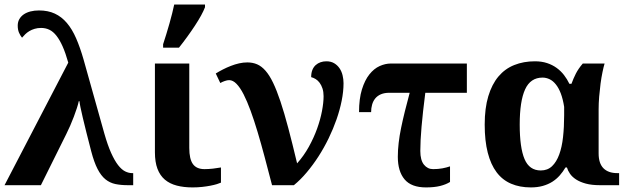

<svg xmlns="http://www.w3.org/2000/svg" viewBox="-20 -816 2758 846"><path d="M280.8 -540Q269 -582 256.1 -611.1Q243.2 -640.1 228.8 -658.4Q214.4 -676.8 197.8 -684.8Q181.2 -692.9 161.1 -692.9Q145.5 -692.9 132.6 -689Q119.6 -685.1 109.4 -679Q99.1 -672.9 91.1 -665Q83 -657.2 77.1 -649.9Q69.3 -659.2 63.7 -672.1Q58.1 -685.1 58.1 -703.1Q58.1 -719.2 65.2 -731.7Q72.3 -744.1 84.7 -752.7Q97.2 -761.2 114.3 -765.6Q131.3 -770 151.9 -770Q191.4 -770 221.4 -756.1Q251.5 -742.2 274.7 -714.8Q297.9 -687.5 315.4 -647.2Q333 -606.9 348.1 -554.2L439.9 -227.1Q454.6 -175.8 469.7 -142.1Q484.9 -108.4 500.2 -88.6Q515.6 -68.8 531.2 -61Q546.9 -53.2 562 -53.2H566.9V0H543.9Q512.7 0 488.3 -5.1Q463.9 -10.3 444.6 -25.9Q425.3 -41.5 409.9 -71.3Q394.5 -101.1 381.8 -149.9Q358.4 -239.7 345 -296.6Q331.5 -353.5 330.1 -370.1H327.1Q324.7 -357.9 318.8 -339.8Q313 -321.8 305.4 -301.8Q297.9 -281.7 289.1 -261.7Q280.3 -241.7 272 -225.1L160.2 0H0Z M814 -536.1V-164.1Q814 -115.2 830.1 -93Q846.2 -70.8 880.9 -70.8Q898.9 -70.8 918.5 -73Q938 -75.2 953.6 -78.1V-11.2Q947.3 -8.3 935.3 -4.6Q923.3 -1 907 2.2Q890.6 5.4 870.6 7.6Q850.6 9.8 828.6 9.8Q789.6 9.8 758.8 1.7Q728 -6.3 706.5 -24.4Q685.1 -42.5 673.8 -72.3Q662.6 -102.1 662.6 -145V-536.1ZM698.7 -621.1Q712.9 -664.1 726.6 -712.2Q740.2 -760.3 747.6 -795.9H883.3V-784.2Q871.1 -752 838.9 -702.9Q806.6 -653.8 768.6 -606H698.7Z M1493.7 -449.2Q1493.7 -413.1 1485.6 -372.6Q1477.5 -332 1462.9 -290Q1448.2 -248 1428 -206.3Q1407.7 -164.6 1383.3 -126.7Q1358.9 -88.9 1331.5 -56.4Q1304.2 -23.9 1274.9 0H1178.7Q1162.1 -64.5 1146.2 -123.8Q1130.4 -183.1 1115 -234.6Q1099.6 -286.1 1084.2 -328.1Q1068.8 -370.1 1053.5 -400.1Q1038.1 -430.2 1022.2 -446.5Q1006.3 -462.9 989.7 -462.9Q981.4 -462.9 970.7 -459.2Q960 -455.6 950.7 -450.2L930.7 -492.2Q944.8 -501 961.9 -509.8Q979 -518.6 997.1 -525.6Q1015.1 -532.7 1033.7 -536.9Q1052.2 -541 1069.8 -541Q1093.3 -541 1112.8 -532.7Q1132.3 -524.4 1149.9 -504.4Q1167.5 -484.4 1183.3 -451.4Q1199.2 -418.5 1215.8 -368.9Q1232.4 -319.3 1250.2 -252Q1268.1 -184.6 1289.1 -96.2Q1318.8 -129.4 1340.8 -169.2Q1362.8 -209 1377.2 -249Q1391.6 -289.1 1398.7 -326.4Q1405.8 -363.8 1405.8 -392.1Q1405.8 -411.6 1400.9 -426.3Q1396 -440.9 1388.4 -451.2Q1380.9 -461.4 1371.1 -467.5Q1361.3 -473.6 1351.1 -476.1Q1351.1 -494.6 1356.4 -507.8Q1361.8 -521 1371.1 -529.3Q1380.4 -537.6 1392.3 -541.7Q1404.3 -545.9 1418 -545.9Q1438 -545.9 1452.4 -537.4Q1466.8 -528.8 1476.1 -515.1Q1485.4 -501.5 1489.5 -484.1Q1493.7 -466.8 1493.7 -449.2Z M2037.1 -407.2H1854Q1842.8 -319.8 1837.4 -257.6Q1832 -195.3 1832 -150.9Q1832 -110.4 1847.9 -90.6Q1863.8 -70.8 1888.2 -70.8Q1910.6 -70.8 1929 -74.2Q1947.3 -77.6 1962.9 -83V-14.2Q1944.8 -2.9 1919.2 3.4Q1893.6 9.8 1856.9 9.8Q1792.5 9.8 1762.7 -25.6Q1732.9 -61 1732.9 -125Q1732.9 -154.8 1736.6 -186.3Q1740.2 -217.8 1747.3 -252.2Q1754.4 -286.6 1763.9 -325.2Q1773.4 -363.8 1785.2 -407.2H1695.8Q1673.8 -407.2 1658.4 -400.6Q1643.1 -394 1633.5 -382.3Q1624 -370.6 1619.6 -355Q1615.2 -339.4 1615.2 -321.8H1562Q1562 -380.9 1574.7 -421.9Q1587.4 -462.9 1607.7 -488.3Q1627.9 -513.7 1652.8 -524.9Q1677.7 -536.1 1702.1 -536.1H2037.1Z M2624 0Q2586.9 0 2561 -7.1Q2535.2 -14.2 2518.1 -25.4Q2501 -36.6 2491.5 -50.5Q2481.9 -64.5 2478 -78.1H2471.7Q2460.4 -59.1 2446.3 -43Q2432.1 -26.9 2413.6 -15.1Q2395 -3.4 2371.6 3.2Q2348.1 9.8 2318.8 9.8Q2270 9.8 2231.9 -6.6Q2193.8 -22.9 2168.2 -56.9Q2142.6 -90.8 2129.2 -143.1Q2115.7 -195.3 2115.7 -267.1Q2115.7 -339.4 2131.6 -392.1Q2147.5 -444.8 2176.3 -479Q2205.1 -513.2 2246.1 -529.5Q2287.1 -545.9 2336.9 -545.9Q2366.7 -545.9 2390.4 -538.1Q2414.1 -530.3 2432.9 -516.6Q2451.7 -502.9 2465.3 -485.1Q2479 -467.3 2488.8 -446.8H2498Q2506.3 -469.7 2517.3 -491.5Q2528.3 -513.2 2547.9 -536.1H2644Q2639.6 -522 2634.8 -498.5Q2629.9 -475.1 2626.2 -447.5Q2622.6 -419.9 2620.1 -390.4Q2617.7 -360.8 2617.7 -334V-140.1Q2617.7 -96.2 2638.9 -74.7Q2660.2 -53.2 2699.7 -53.2H2708V0ZM2362.8 -64.9Q2392.6 -64.9 2412.4 -83.7Q2432.1 -102.5 2444.1 -135.3Q2456.1 -168 2460.9 -212.4Q2465.8 -256.8 2465.8 -308.1V-345.2Q2460.4 -379.4 2451.2 -403.8Q2441.9 -428.2 2429.4 -443.8Q2417 -459.5 2401.9 -466.8Q2386.7 -474.1 2370.6 -474.1Q2317.4 -474.1 2293.7 -422.1Q2270 -370.1 2270 -267.1Q2270 -165 2291.3 -115Q2312.5 -64.9 2362.8 -64.9Z"/></svg>

Font: Droid Serif
Style: Bold
Weight: 700
Designer: Monotype Design team
Foundry: Monotype Imaging Inc.
Version: Version 1.03